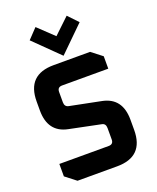

<svg xmlns="http://www.w3.org/2000/svg" viewBox="-168 -1036 925 1134"><g transform="rotate(-20 294.0 -469.0)"><path d="M52 -52V-130H362Q392 -130 392 -160V-232Q392 -261 367 -265L172 -305Q52 -329 52 -466V-522Q52 -690 220 -690H449L516 -638V-560H226Q196 -560 196 -530V-465Q196 -437 221 -432L416 -393Q536 -369 536 -232V-168Q536 0 368 0H119ZM137 -876 196 -938 294 -845 392 -938 451 -876 294 -722Z"/></g></svg>

Font: Oxanium ExtraLight
Style: Bold
Weight: 700
Version: Version 2.000